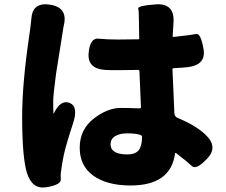

<svg xmlns="http://www.w3.org/2000/svg" viewBox="-20 -800 1040 884"><path d="M194 62Q128 73 104 -4Q82 -75 82 -263Q82 -416 115 -638Q121 -678 125 -719Q132 -792 214 -778Q295 -763 273 -680Q272 -675 266 -636L251 -542Q244 -501 238 -460Q225 -360 225 -338Q225 -297 226 -279Q226 -274 228 -278Q259 -343 301 -326Q342 -309 316 -231Q283 -131 273 -83Q265 -44 260 -4Q259 3 260 27Q260 51 194 62ZM581 54Q473 54 410 9Q347 -36 347 -119.5Q347 -203 410.5 -253Q474 -303 536 -303Q579 -303 622 -301Q629 -301 629 -306L622 -472Q622 -478 616 -478H608Q566 -477 524 -477Q476 -477 466 -478Q382 -483 388 -555Q394 -626 433.5 -622Q473 -618 523 -618Q565 -618 607 -619H616Q621 -619 621 -624L620 -678Q619 -721 619 -734.5Q619 -748 616.5 -761Q614 -774 699 -780Q784 -785 779 -698L775 -634Q775 -629 780 -630Q863 -639 883.5 -643.5Q904 -648 917 -575Q930 -502 846 -491Q833 -489 779 -486Q774 -486 774 -481L783 -278Q784 -263 798 -257Q880 -223 924 -182Q986 -125 935 -71Q884 -16 863.5 -35.5Q843 -55 791 -95Q787 -98 786 -93Q766 54 581 54ZM567 -89Q603 -89 618.5 -108.5Q634 -128 634 -170Q634 -177 623 -180Q601 -186 566 -186Q531 -186 510 -173Q489 -160 489 -136Q489 -89 567 -89Z"/></svg>

Font: Resource Han Rounded KR Heavy
Style: Regular
Weight: 900
Designer: Cyano Hao (round all glyphs); Ryoko NISHIZUKA 西塚涼子 (kana, bopomofo & ideographs); Paul D. Hunt (Latin, Greek & Cyrillic)
Foundry: Cyano Hao
Version: 0.990